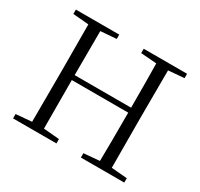

<svg xmlns="http://www.w3.org/2000/svg" viewBox="-152 -917 1154 1108"><g transform="rotate(30 425.5 -362.5)"><path d="M796 -725V-696L691 -687L690 -390V-335L691 -38L796 -29V0H507V-29L612 -38Q614 -135 614 -361H238L239 -38L344 -29V0H55V-29L160 -38L161 -335V-390L160 -687L55 -696V-725H344V-696L239 -688L238 -394H614Q614 -591 612 -688L507 -696V-725Z"/></g></svg>

Font: GL-CurulMinamoto Light
Style: Regular
Weight: 300
Designer: Eunice (kana); Ryoko NISHIZUKA 西塚涼子 (ideographs); Frank Grießhammer (Latin, Greek & Cyrillic); Wenlong ZHANG
Foundry: Gutenberg Labo; Adobe
Version: Version 1.002